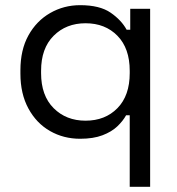

<svg xmlns="http://www.w3.org/2000/svg" viewBox="-20 -523 684 743"><path d="M482 200V-77H468Q456 -55 434 -34Q412 -13 376.5 0.5Q341 14 290 14Q226 14 173.5 -16Q121 -46 90 -103Q59 -160 59 -238V-251Q59 -330 90 -386Q121 -442 174 -472.5Q227 -503 290 -503Q366 -503 408 -474Q450 -445 470 -408H484V-489H561V200ZM311 -56Q387 -56 434.5 -104.5Q482 -153 482 -240V-249Q482 -336 434.5 -384.5Q387 -433 311 -433Q236 -433 187.5 -384.5Q139 -336 139 -249V-240Q139 -153 187.5 -104.5Q236 -56 311 -56Z"/></svg>

Font: Space Grotesk
Style: Regular
Weight: 400
Designer: Florian Karsten
Foundry: Florian Karsten
Version: Version 2.000